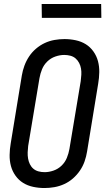

<svg xmlns="http://www.w3.org/2000/svg" viewBox="-20 -940 540 968"><path d="M204 8Q175 8 147 2Q119 -4 96.5 -18Q74 -32 58 -54.5Q42 -77 35 -103.5Q28 -130 28.5 -159Q29 -188 34 -217L90 -559Q94 -584 103 -608.5Q112 -633 126.5 -655Q141 -677 161.5 -694.5Q182 -712 205.5 -723Q229 -734 254.5 -738.5Q280 -743 305 -743Q334 -743 362 -737Q390 -731 412.5 -717Q435 -703 451 -680.5Q467 -658 474 -631.5Q481 -605 480.5 -576Q480 -547 475 -518L419 -176Q415 -151 406.5 -126.5Q398 -102 383 -80Q368 -58 348 -40.5Q328 -23 304 -12Q280 -1 254.5 3.5Q229 8 204 8ZM205 -72Q227 -72 250 -80Q273 -88 290.5 -105Q308 -122 317 -144Q326 -166 330 -189L387 -531Q389 -547 390 -563Q391 -579 388.5 -594Q386 -609 379 -622.5Q372 -636 361 -645.5Q350 -655 335 -659Q320 -663 304 -663Q282 -663 259 -655Q236 -647 218.5 -630Q201 -613 192 -591Q183 -569 179 -546L122 -204Q120 -188 119.5 -172Q119 -156 121.5 -141Q124 -126 130.5 -112.5Q137 -99 148 -89.5Q159 -80 174 -76Q189 -72 205 -72ZM191 -850 190 -920H490L491 -850Z"/></svg>

Font: Iosevka Medium
Style: Italic
Weight: 500
Italic angle: -9°
Monospace: yes
Designer: Belleve Invis
Foundry: Belleve Invis
Version: Version 32.5.0; ttfautohint (v1.8.4)